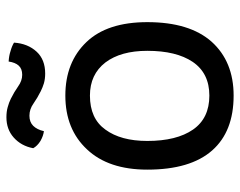

<svg xmlns="http://www.w3.org/2000/svg" viewBox="-94 -630 744 595"><g transform="rotate(-90 277.5 -333.0)"><path d="M278.3 -502Q173.8 -502 111.3 -434.6Q48.8 -368.2 48.8 -248Q48.8 -114.3 108.4 -46.9Q167 19.5 278.3 19.5Q383.8 19.5 445.3 -48.8Q505.9 -117.2 505.9 -248Q505.9 -372.1 444.3 -436.5Q381.8 -502 278.3 -502ZM137.7 -248Q137.7 -330.1 172.9 -377.9Q207 -425.8 278.3 -425.8Q343.8 -425.8 380.9 -377.9Q417 -330.1 417 -248Q417 -158.2 382.8 -107.4Q347.7 -55.7 278.3 -55.7Q208 -55.7 172.9 -106.4Q137.7 -157.2 137.7 -248ZM442.4 -661.1Q430.7 -668 416 -671.9Q401.4 -676.8 383.8 -677.7Q380.9 -657.2 371.1 -646.5Q361.3 -635.7 342.8 -635.7Q324.2 -635.7 306.6 -648.4Q290 -660.2 268.6 -670.9Q256.8 -676.8 242.2 -680.7Q228.5 -684.6 210.9 -684.6Q173.8 -684.6 148.4 -662.1Q122.1 -638.7 115.2 -601.6Q122.1 -588.9 137.7 -579.1Q153.3 -570.3 168 -568.4Q172.9 -589.8 184.6 -601.6Q196.3 -613.3 215.8 -613.3Q236.3 -613.3 253.9 -600.6Q270.5 -588.9 292 -578.1Q303.7 -572.3 316.4 -568.4Q330.1 -564.5 346.7 -564.5Q389.6 -564.5 414.1 -590.8Q439.5 -618.2 442.4 -661.1Z"/></g></svg>

Font: cl
Style: Regular
Weight: 400
Designer: Mitja Miklavcic
Version: Version 1.0